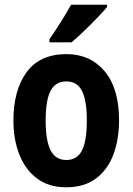

<svg xmlns="http://www.w3.org/2000/svg" viewBox="-20 -786 564 816"><path d="M486 -274Q486 -194 462 -129.5Q438 -65 388 -27.5Q338 10 261 10Q188 10 138 -27Q88 -64 62.5 -128.5Q37 -193 37 -274Q37 -402 93 -479Q149 -556 263 -556Q363 -556 424.5 -483.5Q486 -411 486 -274ZM174 -273Q174 -189 195 -147.5Q216 -106 262 -106Q308 -106 328.5 -147Q349 -188 349 -274Q349 -359 328.5 -399.5Q308 -440 262 -440Q216 -440 195 -400Q174 -360 174 -273ZM435 -756Q420 -738 393.5 -710.5Q367 -683 337.5 -654.5Q308 -626 284 -606H190V-619Q215 -655 239.5 -694Q264 -733 282 -766H435Z"/></svg>

Font: Noto Sans Gujarati Condensed
Style: Bold
Weight: 700
Width: 3
Designer: Jelle Bosma - Monotype Design Team, Universal Thirst
Foundry: Monotype Imaging Inc.
Version: Version 2.106; ttfautohint (v1.8.4.7-5d5b)